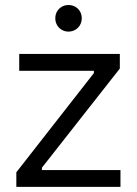

<svg xmlns="http://www.w3.org/2000/svg" viewBox="-20 -731 535 751"><path d="M448.7 -462.9 421.9 -454.1H55.2V-520H448.7ZM43.9 -57.1 79.1 -65.9H451.2V0H43.9ZM448.7 -462.9 103 -22.9 43.9 -57.1 390.1 -500ZM369.6 -464.8V-436.5H347.2V-464.8ZM144 -84V-55.2H120.6V-84ZM196.3 -659.7Q196.3 -674.3 203.1 -686Q210 -697.8 221.7 -704.6Q233.5 -711.4 247.6 -711.4Q262.3 -711.4 274.2 -704.7Q286.2 -697.9 293 -686.1Q299.8 -674.3 299.8 -659.7Q299.8 -645 293 -633.1Q286.1 -621.1 274.2 -614.3Q262.3 -607.4 247.6 -607.4Q233.5 -607.4 221.7 -614.3Q210 -621.1 203.1 -633.1Q196.3 -645 196.3 -659.7Z"/></svg>

Font: Wand UI Pro
Style: Regular
Weight: 400
Designer: Andreas Faust
Version: Version 1.003;FEAKit 1.0